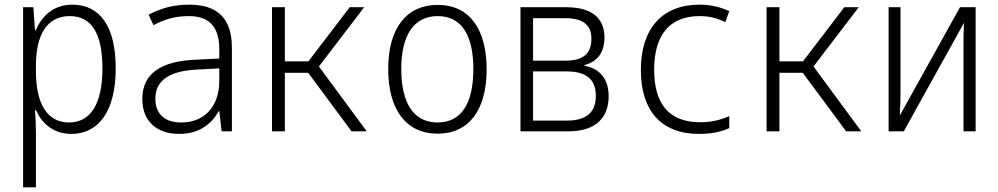

<svg xmlns="http://www.w3.org/2000/svg" viewBox="-20 -563 4280 823"><path d="M79 240H134V4C134 -28 132 -64 130 -91H134C158 -38 205 11 286 11C402 11 476 -86 476 -270C476 -449 409 -543 290 -543C206 -543 158 -491 133 -433H130L123 -532H79ZM276 -38C183 -38 134 -117 134 -258V-282C134 -413 181 -494 279 -494C373 -494 419 -419 419 -270C419 -114 366 -38 276 -38Z M748 11C834 11 886 -31 918 -87H920L930 0H974V-359C974 -487 909 -543 792 -543C718 -543 668 -526 617 -500L638 -455C685 -480 730 -494 789 -494C870 -494 920 -456 920 -351V-312L818 -307C672 -301 590 -249 590 -139C590 -45 650 11 748 11ZM757 -38C689 -38 646 -72 646 -140C646 -221 710 -260 829 -265L920 -270V-217C920 -104 854 -38 757 -38Z M1146 0H1201V-251H1301L1487 0H1552L1347 -278L1541 -532H1479L1302 -300H1201V-532H1146Z M1856 10C1991 10 2066 -93 2066 -266C2066 -436 1994 -542 1856 -542C1723 -542 1644 -443 1644 -267C1644 -93 1721 10 1856 10ZM1855 -38C1752 -38 1700 -123 1700 -267C1700 -412 1754 -494 1856 -494C1963 -494 2009 -405 2009 -267C2009 -123 1960 -38 1855 -38Z M2211 0H2416C2531 0 2589 -56 2589 -151C2589 -225 2550 -270 2485 -281V-284C2539 -298 2571 -336 2571 -402C2571 -483 2520 -532 2408 -532H2211ZM2265 -303V-485H2403C2483 -485 2515 -453 2515 -397C2515 -335 2482 -303 2405 -303ZM2265 -46V-257H2406C2490 -257 2534 -226 2534 -152C2534 -81 2493 -46 2409 -46Z M2976 11C3024 11 3068 4 3106 -14V-65C3062 -46 3023 -39 2981 -39C2847 -39 2784 -119 2784 -264C2784 -410 2848 -494 2979 -494C3020 -494 3052 -486 3089 -468L3106 -515C3069 -533 3025 -543 2979 -543C2816 -543 2727 -438 2727 -263C2727 -89 2814 11 2976 11Z M3266 0H3321V-251H3421L3607 0H3672L3467 -278L3661 -532H3599L3422 -300H3321V-532H3266Z M3789 0H3854L4112 -465C4110 -429 4110 -394 4110 -359V0H4162V-532H4095L3837 -68C3839 -104 3840 -135 3840 -169V-532H3789Z"/></svg>

Font: Noto Sans Mono Condensed Light
Style: Regular
Weight: 300
Width: 3
Designer: Monotype Design Team
Foundry: Monotype Imaging Inc.
Version: Version 2.014